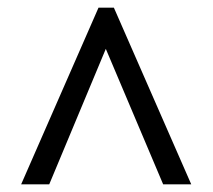

<svg xmlns="http://www.w3.org/2000/svg" viewBox="-20 -734 554 499"><path d="M35 -255 236 -714H276L477 -255H404L255 -607L108 -255Z"/></svg>

Font: Noto Serif Devanagari SemiCondensed
Style: Bold
Weight: 700
Width: 4
Designer: Universal Thirst, Indian Type Foundry and the Monotype Design Team
Foundry: Monotype Imaging Inc.
Version: Version 2.004; ttfautohint (v1.8.4.7-5d5b)